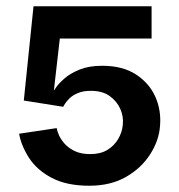

<svg xmlns="http://www.w3.org/2000/svg" viewBox="-20 -583 572 613"><path d="M265 10Q193 10 145.5 -15Q98 -40 73 -78.5Q48 -117 41 -156L161 -174Q162 -166 168 -152Q174 -138 186.5 -124Q199 -110 219 -100.5Q239 -91 268 -91Q301 -91 323 -104.5Q345 -118 357.5 -139.5Q370 -161 372 -184Q375 -211 364 -235.5Q353 -260 330 -276.5Q307 -293 270 -293Q246 -293 229 -286Q212 -279 202 -269Q192 -259 187 -251Q182 -243 182 -242L56 -262L87 -563H464V-460H171L152 -294Q152 -294 160.5 -306Q169 -318 187 -333.5Q205 -349 234.5 -361Q264 -373 306 -373Q372 -373 414.5 -345Q457 -317 476 -274Q495 -231 491 -182Q488 -135 459.5 -90.5Q431 -46 382 -18Q333 10 265 10Z"/></svg>

Font: Darker Grotesque Light ExtraBold
Style: Regular
Weight: 800
Version: Version 1.000;gftools[0.9.28]